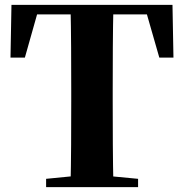

<svg xmlns="http://www.w3.org/2000/svg" viewBox="-20 -767 754 787"><path d="M169 0V-34L332 -50H378L546 -34V0ZM269 0Q271 -86 271.5 -174Q272 -262 272 -351V-395Q272 -484 271.5 -571.5Q271 -659 269 -747H445Q443 -661 442.5 -572.5Q442 -484 442 -395V-352Q442 -264 442.5 -176Q443 -88 445 0ZM23 -531 27 -747H687L691 -531H633L571 -747L651 -708H62L143 -747L82 -531Z"/></svg>

Font: Noto Serif KR ExtraLight Black
Style: Regular
Weight: 900
Version: Version 2.003-H1;hotconv 1.1.1;makeotfexe 2.6.0